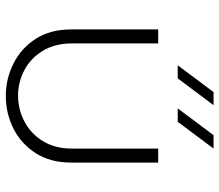

<svg xmlns="http://www.w3.org/2000/svg" viewBox="-67 -673 753 659"><g transform="rotate(90 309.5 -343.5)"><path d="M309 13Q250 13 197.5 -13.5Q145 -40 113 -90Q81 -140 81 -212V-510H129V-215Q129 -155 155 -113Q181 -71 222 -50Q263 -29 308 -29Q355 -29 396.5 -50.5Q438 -72 464 -113.5Q490 -155 490 -215V-510H538V-212Q538 -140 506 -90Q474 -40 422 -13.5Q370 13 309 13ZM352 -577 444 -700H490L398 -577ZM204 -577 296 -700H341L249 -577Z"/></g></svg>

Font: MuseoModerno Thin ExtraLight
Style: Regular
Weight: 250
Version: Version 1.002